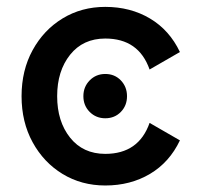

<svg xmlns="http://www.w3.org/2000/svg" viewBox="-20 -539 597 569"><path d="M149.4 -253.9Q149.4 -179.2 187.7 -131.1Q226.1 -83 292 -83Q391.1 -83 423.3 -174.8L513.2 -123Q482.4 -58.1 424.6 -23.7Q366.7 10.7 292 10.7Q221.7 10.7 165.5 -23.4Q109.4 -57.6 76.7 -117.4Q43.9 -177.2 43.9 -253.9Q43.9 -330.6 76.7 -390.4Q109.4 -450.2 165.5 -484.4Q221.7 -518.6 292 -518.6Q366.7 -518.6 424.6 -484.1Q482.4 -449.7 513.2 -384.8L423.3 -333Q391.1 -424.8 292 -424.8Q226.1 -424.8 187.7 -376.7Q149.4 -328.6 149.4 -253.9ZM356.4 -253.9Q356.4 -226.1 338.1 -207.3Q319.8 -188.5 292 -188.5Q264.6 -188.5 245.8 -207.3Q227.1 -226.1 227.1 -253.9Q227.1 -281.7 245.8 -300.8Q264.6 -319.8 292 -319.8Q319.8 -319.8 338.1 -300.8Q356.4 -281.7 356.4 -253.9Z"/></svg>

Font: Giphurs Medium
Style: Regular
Weight: 500
Version: Version 0.920; ttfautohint (v1.8.4.7-5d5b)